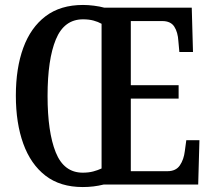

<svg xmlns="http://www.w3.org/2000/svg" viewBox="-20 -745 853 775"><path d="M314 10Q223 10 163.5 -36Q104 -82 74 -165Q44 -248 44 -359Q44 -470 74 -552Q104 -634 164 -679.5Q224 -725 315 -725Q336 -725 359.5 -722Q383 -719 401 -714H754L759 -535H704L700 -579Q698 -615 683.5 -637.5Q669 -660 635 -660H508V-401H701V-347H508V-54H656Q690 -54 706 -77.5Q722 -101 726 -135L732 -179H785L780 0H398Q358 10 314 10ZM314 -48Q338 -48 356.5 -53Q375 -58 390 -65V-649Q376 -657 357.5 -662Q339 -667 315 -667Q239 -667 205.5 -586Q172 -505 172 -358Q172 -212 205 -130Q238 -48 314 -48Z"/></svg>

Font: Noto Serif Khmer ExtraCondensed SemiBold
Style: Regular
Weight: 600
Width: 2
Designer: Danh Hong and the Monotype Design Team
Foundry: Monotype Imaging Inc.
Version: Version 2.004; ttfautohint (v1.8.4.7-5d5b)